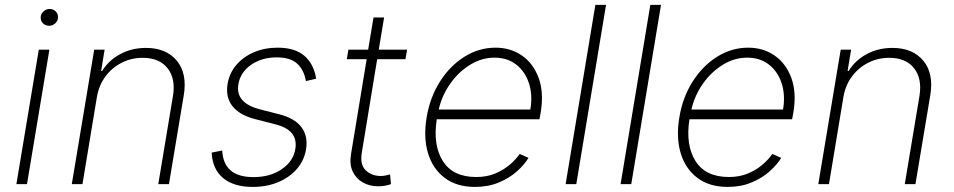

<svg xmlns="http://www.w3.org/2000/svg" viewBox="-20 -747 3870 779"><path d="M46.5 0 137.4 -545.5H180.4L89.5 0ZM179.3 -642.4Q164.1 -642.4 153.9 -652.9Q143.8 -663.4 145.2 -678.3Q146 -691.1 156.6 -700.8Q167.3 -710.6 181.1 -710.6Q196.7 -710.6 206.7 -700.1Q216.6 -689.6 215.2 -674.7Q214.5 -661.6 203.8 -652Q193.2 -642.4 179.3 -642.4Z M373.2 -353.7 314.6 0H271.3L362.2 -545.5H404.5L390.3 -459.2H394.5Q420.1 -501.4 467 -527Q513.8 -552.6 572.1 -552.6Q654.1 -552.6 697.3 -500.9Q740.4 -449.2 725.5 -359.7L665.5 0H622.2L681.8 -358Q693.2 -427.6 660 -470Q626.8 -512.4 558.9 -512.4Q513.1 -512.4 473.9 -492.5Q434.7 -472.7 408 -437Q381.4 -401.3 373.2 -353.7Z M1262.8 -427.9 1221.2 -418Q1213.4 -463.4 1185.7 -488.8Q1158 -514.2 1103 -514.2Q1041.9 -514.2 998.4 -483.7Q954.9 -453.1 947.1 -404.8Q934.7 -329.2 1034.1 -303.6L1115.1 -282.7Q1176.8 -266.7 1203.7 -230.1Q1230.5 -193.5 1221.6 -140.6Q1214.1 -95.5 1184.3 -61.3Q1154.5 -27 1108.3 -7.8Q1062.1 11.4 1005.3 11.4Q928.3 11.4 885.1 -24.7Q842 -60.7 838.8 -127.8L881.7 -136.4Q886.7 -28.4 1008.5 -28.4Q1076.3 -28.4 1123.4 -60.7Q1170.5 -93 1178.3 -143.1Q1190.7 -219.1 1097.7 -242.5L1014.9 -263.8Q950.3 -280.5 922.4 -317.3Q894.5 -354 903.4 -407.3Q910.9 -451 939.1 -483.8Q967.3 -516.7 1010.7 -535.2Q1054 -553.6 1106.2 -553.6Q1176.1 -553.6 1214.5 -521Q1252.8 -488.3 1262.8 -427.9Z M1631.7 -545.5 1625 -506.7H1510.3L1448.2 -128.9Q1439.6 -79.2 1463.8 -56.1Q1487.9 -33 1524.9 -33Q1535.9 -33 1544.7 -35Q1553.6 -36.9 1562.5 -39.4L1566.4 0Q1555.4 3.9 1543.1 6.4Q1530.9 8.9 1514.2 8.9Q1480.1 8.9 1452.6 -6.4Q1425.1 -21.7 1411.2 -50.6Q1397.4 -79.5 1404.1 -121.1L1467.7 -506.7H1387.1L1393.5 -545.5H1473.7L1495.4 -676.1H1538.4L1516.7 -545.5Z M1907 11.4Q1833.1 11.4 1784.4 -25.2Q1735.8 -61.8 1716.6 -125.4Q1697.4 -188.9 1710.9 -270.2Q1724.4 -351.9 1764.9 -415.8Q1805.4 -479.8 1864.2 -516.7Q1922.9 -553.6 1990.4 -553.6Q2051.5 -553.6 2097.8 -521.5Q2144.2 -489.3 2165.7 -430.2Q2187.1 -371.1 2173.7 -290.1L2168.7 -263.1H1752.1Q1735.8 -158.7 1776.6 -93.7Q1817.5 -28.8 1912.3 -28.8Q1956.7 -28.8 1991.3 -43.9Q2025.9 -58.9 2050.4 -80.6Q2074.9 -102.3 2088.4 -122.5L2124.3 -106.5Q2108 -79.2 2077.4 -51.8Q2046.9 -24.5 2003.9 -6.6Q1960.9 11.4 1907 11.4ZM1759.9 -302.6H2131.7Q2141.7 -361.5 2126.1 -409.3Q2110.4 -457 2074.4 -485.1Q2038.4 -513.1 1986.2 -513.1Q1935 -513.1 1888.3 -484.7Q1841.6 -456.3 1807.5 -408.6Q1773.4 -360.8 1759.9 -302.6Z M2438.9 -727.3 2318.2 0H2274.9L2395.6 -727.3Z M2661.9 -727.3 2541.2 0H2497.9L2618.6 -727.3Z M2932.2 11.4Q2858.3 11.4 2809.7 -25.2Q2761 -61.8 2741.8 -125.4Q2722.7 -188.9 2736.2 -270.2Q2749.6 -351.9 2790.1 -415.8Q2830.6 -479.8 2889.4 -516.7Q2948.2 -553.6 3015.6 -553.6Q3076.7 -553.6 3123 -521.5Q3169.4 -489.3 3190.9 -430.2Q3212.4 -371.1 3198.9 -290.1L3193.9 -263.1H2777.3Q2761 -158.7 2801.8 -93.7Q2842.7 -28.8 2937.5 -28.8Q2981.9 -28.8 3016.5 -43.9Q3051.1 -58.9 3075.6 -80.6Q3100.1 -102.3 3113.6 -122.5L3149.5 -106.5Q3133.2 -79.2 3102.6 -51.8Q3072.1 -24.5 3029.1 -6.6Q2986.2 11.4 2932.2 11.4ZM2785.2 -302.6H3157Q3166.9 -361.5 3151.3 -409.3Q3135.7 -457 3099.6 -485.1Q3063.6 -513.1 3011.4 -513.1Q2960.2 -513.1 2913.5 -484.7Q2866.8 -456.3 2832.7 -408.6Q2798.7 -360.8 2785.2 -302.6Z M3402 -353.7 3343.4 0H3300.1L3391 -545.5H3433.2L3419 -459.2H3423.3Q3448.9 -501.4 3495.7 -527Q3542.6 -552.6 3600.9 -552.6Q3682.9 -552.6 3726 -500.9Q3769.2 -449.2 3754.3 -359.7L3694.2 0H3650.9L3710.6 -358Q3721.9 -427.6 3688.7 -470Q3655.5 -512.4 3587.7 -512.4Q3541.9 -512.4 3502.7 -492.5Q3463.4 -472.7 3436.8 -437Q3410.2 -401.3 3402 -353.7Z"/></svg>

Font: Inter Extra Light  BETA
Style: Italic
Weight: 200
Italic angle: 9.39999°
Designer: Rasmus Andersson
Foundry: rsms
Version: Version 3.011;git-f93a4a705